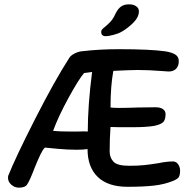

<svg xmlns="http://www.w3.org/2000/svg" viewBox="-20 -862 873 886"><path d="M621 -810Q621 -783 595.5 -757.5Q570 -732 542 -716Q527 -707 503.5 -701Q480 -695 468 -695Q447 -695 447 -715Q447 -721 451 -726Q455 -731 468 -741Q472 -745 480.5 -752.5Q489 -760 497 -770.5Q505 -781 513 -799Q525 -823 539.5 -832.5Q554 -842 575 -842Q596 -842 608.5 -833Q621 -824 621 -810ZM490 -366Q502 -364 531 -364Q564 -364 620 -366L697 -367Q720 -367 732 -358.5Q744 -350 744 -335Q744 -311 734 -299.5Q724 -288 691 -281Q654 -275 592 -275H533Q504 -275 490 -276Q486 -223 486 -163Q486 -135 503.5 -116Q521 -97 576 -97Q617 -97 645 -100Q673 -103 711 -109Q749 -117 778 -117Q793 -117 802 -104Q811 -91 811 -75Q811 -53 804.5 -44Q798 -35 778 -27Q739 -11 690 -5.5Q641 0 569 0Q478 0 431 -45.5Q384 -91 384 -174Q362 -171 334 -171Q292 -171 243.5 -175.5Q195 -180 187 -181Q176 -169 166 -148Q156 -127 140 -88Q118 -30 106 -12Q97 4 67 4Q48 4 32.5 -9.5Q17 -23 17 -41Q17 -48 18 -51Q51 -134 141.5 -312Q232 -490 301 -597Q308 -607 326 -616Q344 -625 363 -626Q441 -635 528 -635Q674 -635 744 -625Q774 -620 789.5 -610Q805 -600 805 -580Q805 -557 792.5 -544.5Q780 -532 758 -532L730 -534Q667 -539 617 -539Q583 -539 503 -535Q490 -465 490 -366ZM225 -258Q258 -255 304 -255H334Q344 -255 357 -255.5Q370 -256 385 -255Q385 -374 405 -530L368 -525Q343 -496 296 -410Q249 -324 225 -258Z"/></svg>

Font: Itim
Style: Regular
Weight: 400
Designer: Suppakit Chalermlarp
Version: Version 1.002g